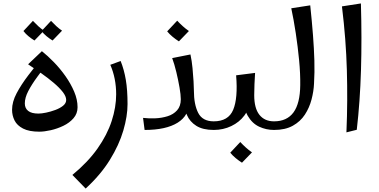

<svg xmlns="http://www.w3.org/2000/svg" viewBox="-20 -754 2197 1114"><path d="M208 10Q149 10 114 -8Q79 -26 64.5 -55Q50 -84 50 -117Q50 -163 76.5 -213Q103 -263 144.5 -317.5Q186 -372 232 -430L263 -398Q228 -351 196 -307.5Q164 -264 144 -225.5Q124 -187 124 -154Q124 -126 143.5 -110.5Q163 -95 203 -95Q221 -95 247.5 -100.5Q274 -106 301 -116Q328 -126 346 -140.5Q364 -155 364 -174Q364 -195 344 -220.5Q324 -246 291.5 -273.5Q259 -301 220 -328.5Q181 -356 143 -381L223 -457Q256 -431 292.5 -393.5Q329 -356 360 -312Q391 -268 410.5 -222Q430 -176 430 -132Q430 -95 406.5 -68Q383 -41 347.5 -24Q312 -7 274.5 1.5Q237 10 208 10ZM180 -519Q162 -530 145 -544Q128 -558 116 -574L171 -633Q186 -617 201 -603Q216 -589 235 -576ZM285 -519Q267 -530 250 -544Q233 -558 221 -574L276 -633Q291 -617 306 -603Q321 -589 340 -576Z M477 340 400 261Q490 187 546 107.5Q602 28 628 -52Q654 -132 654 -207Q654 -253 645.5 -296Q637 -339 620 -378L680 -400Q700 -350 710 -291Q720 -232 720 -150Q720 -80 695.5 3.5Q671 87 617.5 173.5Q564 260 477 340Z M819 0 810 -70Q843 -66 880.5 -67.5Q918 -69 952 -79.5Q986 -90 1007.5 -114Q1029 -138 1029 -178Q1029 -204 1021.5 -247Q1014 -290 1003 -336Q992 -382 979 -417L1085 -438Q1093 -401 1097 -359Q1101 -317 1103 -282Q1105 -247 1105 -229Q1105 -148 1130 -99Q1155 -50 1220 -50L1240 -25L1220 0Q1157 0 1119 -24Q1081 -48 1064.5 -87Q1048 -126 1048 -172L1078 -165Q1078 -84 1010.5 -42Q943 0 819 0ZM1018 -514Q999 -526 981 -541Q963 -556 950 -572L1008 -634Q1024 -617 1040 -602.5Q1056 -588 1076 -574Z M1220 0V-50Q1305 -50 1333 -117Q1361 -184 1350 -317L1460 -331Q1458 -298 1456.5 -266Q1455 -234 1455 -202L1427 -172Q1427 -123 1398 -84Q1369 -45 1322 -22.5Q1275 0 1220 0ZM1570 0Q1524 0 1483.5 -19Q1443 -38 1417.5 -82Q1392 -126 1392 -202H1455Q1455 -126 1485 -88Q1515 -50 1570 -50L1590 -25ZM1384 190Q1365 178 1347 163Q1329 148 1316 132L1374 70Q1390 87 1406 101.5Q1422 116 1442 130Z M1570 0V-50Q1645 -50 1683 -102Q1721 -154 1722 -260Q1723 -326 1715.5 -404.5Q1708 -483 1696 -562Q1684 -641 1670 -706L1780 -723Q1790 -628 1796 -549.5Q1802 -471 1804 -403Q1806 -335 1802 -269Q1800 -224 1787.5 -176.5Q1775 -129 1749 -89Q1723 -49 1679 -24.5Q1635 0 1570 0Z M1990 14Q1994 -81 1994.5 -170Q1995 -259 1992.5 -347.5Q1990 -436 1983 -527.5Q1976 -619 1964 -717L2074 -734Q2080 -531 2074.5 -347.5Q2069 -164 2050 -1Z"/></svg>

Font: Marhey Light
Style: Regular
Weight: 300
Designer: Nur Syamsi & Bustanul Arifin
Foundry: Namelatype
Version: Version 1.000